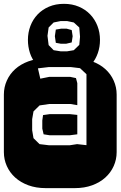

<svg xmlns="http://www.w3.org/2000/svg" viewBox="-22 -971 622 991"><path d="M424.3 -221.7V-333V-546.9V-587.9L391.1 -619.1L342.3 -625H231L173.8 -618.2L186 -564.9L231.9 -574.2H340.8L370.1 -567.9L377 -542V-428.2L342.3 -434.1H231L182.1 -426.8L150.9 -396L144 -356V-298.8L150.9 -257.8L182.1 -227.1L231 -221.2H337.9L376 -227.1ZM377 -277.8 338.9 -272.9H233.9L203.1 -277.8L196.3 -307.1V-349.1L200.2 -377L233.9 -381.8H339.8L377 -377.9V-304.2ZM364.3 -668.9Q413.6 -668.9 453.6 -654.3Q493.7 -639.6 521.7 -614.3Q549.8 -588.9 564.9 -554.9Q580.1 -521 580.1 -482.9V-186Q580.1 -147.9 564.9 -114Q549.8 -80.1 521.7 -54.7Q493.7 -29.3 453.6 -14.6Q413.6 0 364.3 0H213.9Q164.6 0 124.5 -14.6Q84.5 -29.3 56.4 -54.7Q28.3 -80.1 13.2 -114Q-2 -147.9 -2 -186V-482.9Q-2 -521 13.2 -554.9Q28.3 -588.9 56.4 -614.3Q84.5 -639.6 124.5 -654.3Q164.6 -668.9 213.9 -668.9ZM165 -640.1Q143.1 -665 132.6 -697.5Q122.1 -730 122.1 -765.1Q122.1 -803.2 135 -837.2Q147.9 -871.1 172.1 -896.5Q196.3 -921.9 230.7 -936.5Q265.1 -951.2 308.1 -951.2Q350.6 -951.2 385 -936.5Q419.4 -921.9 443.6 -896.5Q467.8 -871.1 481 -837.2Q494.1 -803.2 494.1 -765.1Q494.1 -728.5 482.9 -696.8Q471.7 -665 451.2 -640.1ZM291 -862.3 254.9 -855 229 -829.1 223.1 -786.1 229 -738.3 254.9 -711.9 291 -706.1H324.2L358.9 -711.9L387.2 -739.3L391.1 -781.2L387.2 -829.1L358.9 -855L324.2 -862.3ZM348.1 -815.9 353 -784.2 348.1 -752 318.8 -745.1H293L266.1 -750L261.2 -784.2L266.1 -818.4L294.9 -823.2H321.3Z"/></svg>

Font: Monofett
Style: Regular
Weight: 400
Designer: vernon adams
Foundry: vernon adams
Version: Version 1.000